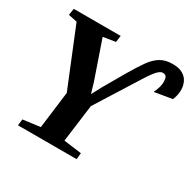

<svg xmlns="http://www.w3.org/2000/svg" viewBox="-162 -930 1126 1108"><g transform="rotate(30 401.0 -376.5)"><path d="M88 0 93 -42 207.5 -57 238.5 -302.5 82 -687 24 -699 31 -743H343.5L337.5 -699.5L256 -686.5L342 -437L363 -366.5L397.5 -431.5L480 -574Q515 -633.5 543 -673Q571 -712.5 603.8 -732.8Q636.5 -753 685 -753Q728 -753 753.5 -738Q779 -723 790.2 -698.8Q801.5 -674.5 801.5 -647Q801.5 -628 797.5 -610.2Q793.5 -592.5 787 -578L670 -558.5Q677 -574 684.2 -594.8Q691.5 -615.5 691.5 -639Q691.5 -657 685.5 -668.8Q679.5 -680.5 661 -680.5Q650.5 -680.5 639.2 -672.2Q628 -664 614.2 -646.5Q600.5 -629 582.2 -600.8Q564 -572.5 539 -532L397 -306L364.5 -57.5L483 -42L479 0Z"/></g></svg>

Font: Merriweather 48pt ExtraBold
Style: Italic
Weight: 800
Italic angle: -7.8°
Version: Version 2.101